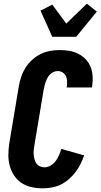

<svg xmlns="http://www.w3.org/2000/svg" viewBox="-20 -1015 546 1043"><path d="M212 8Q181 8 151 1.5Q121 -5 96.5 -21.5Q72 -38 56 -62.5Q40 -87 32.5 -116Q25 -145 25.5 -176.5Q26 -208 31 -240L82 -545Q86 -570 94.5 -596Q103 -622 117.5 -645.5Q132 -669 153 -688.5Q174 -708 199 -720.5Q224 -733 250.5 -738Q277 -743 303 -743Q330 -743 355.5 -739Q381 -735 404 -723.5Q427 -712 444.5 -694Q462 -676 471.5 -653Q481 -630 483 -603.5Q485 -577 481 -550L479 -540H342L343 -544Q345 -559 344.5 -574Q344 -589 338 -601.5Q332 -614 320 -621.5Q308 -629 293 -629Q282 -629 271 -624Q260 -619 251.5 -610.5Q243 -602 237.5 -591.5Q232 -581 228 -570Q224 -559 221.5 -548Q219 -537 217 -526L166 -221Q164 -208 163 -195Q162 -182 163.5 -170Q165 -158 168.5 -146Q172 -134 179 -125Q186 -116 197.5 -111Q209 -106 222 -106Q239 -106 255.5 -116Q272 -126 283 -141Q294 -156 301 -172.5Q308 -189 313 -206L437 -171Q429 -147 417.5 -124Q406 -101 390 -80Q374 -59 354 -41.5Q334 -24 310.5 -12.5Q287 -1 261.5 3.5Q236 8 212 8ZM264 -815 200 -957 264 -990 340 -887 452 -995 506 -952 394 -815Z"/></svg>

Font: Iosevka Heavy
Style: Italic
Weight: 900
Italic angle: -9°
Monospace: yes
Designer: Belleve Invis
Foundry: Belleve Invis
Version: Version 32.5.0; ttfautohint (v1.8.4)